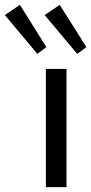

<svg xmlns="http://www.w3.org/2000/svg" viewBox="-107 -771 376 791"><path d="M167 -487V0H82V-487ZM139 -751 249 -577 211 -549 77 -709ZM-25 -751 84 -577 47 -549 -87 -709Z"/></svg>

Font: Exo 2
Style: Regular
Weight: 400
Designer: Natanael Gama
Foundry: Natanael Gama
Version: Version 2.010